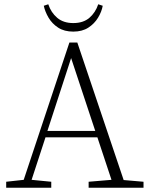

<svg xmlns="http://www.w3.org/2000/svg" viewBox="-20 -879 697 899"><path d="M313 -607 202 -266H426ZM9 0V-28L91 -37L305 -680H342L559 -36L652 -28V0H395V-28L502 -37L436 -236H193L128 -37L220 -28V0ZM185 -852 206 -859Q219 -820 248 -795.5Q277 -771 323 -771Q370 -771 398.5 -795.5Q427 -820 440 -859L461 -852Q456 -824 439 -796Q422 -768 393.5 -749.5Q365 -731 323 -731Q281 -731 252.5 -749.5Q224 -768 207.5 -796Q191 -824 185 -852Z"/></svg>

Font: Source Serif Pro Light
Style: Regular
Weight: 300
Designer: Frank Grießhammer
Foundry: Adobe Systems Incorporated
Version: Version 3.001;hotconv 1.0.111;makeotfexe 2.5.65597